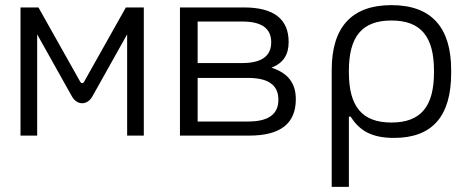

<svg xmlns="http://www.w3.org/2000/svg" viewBox="-20 -529 1840 749"><path d="M60 -500V0H125V-395L260 -154C280 -117 321 -117 341 -154L476 -395V0H541V-500H471L308 -210C305 -203 297 -203 293 -210L130 -500Z M682 0H952C1074 0 1134 -47 1134 -142C1134 -204 1104 -244 1039 -265C1085 -283 1106 -315 1106 -365C1106 -455 1048 -500 931 -500H682ZM751 -55V-225H948C1027 -225 1066 -197 1066 -140C1066 -83 1027 -55 948 -55ZM751 -283V-445H925C1000 -445 1038 -419 1038 -364C1038 -310 1000 -283 925 -283Z M1740 -244V-256C1740 -422 1663 -509 1507 -509C1351 -509 1274 -422 1274 -256V200H1341V-74H1348C1382 -20 1429 9 1517 9C1667 9 1740 -76 1740 -244ZM1341 -247V-253C1341 -386 1392 -449 1507 -449C1622 -449 1673 -386 1673 -253V-247C1673 -114 1622 -51 1507 -51C1392 -51 1341 -114 1341 -247Z"/></svg>

Font: LT Wave Mono Light
Style: Regular
Weight: 300
Designer: Daniel Lyons
Version: Version 2.5 (Glyphs App)